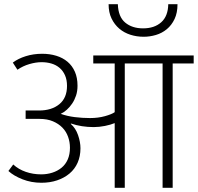

<svg xmlns="http://www.w3.org/2000/svg" viewBox="-20 -894 942 914"><path d="M825 -874Q825 -833 811 -803.5Q797 -774 774 -755Q751 -736 722 -727.5Q693 -719 664 -719Q631 -719 601 -728.5Q571 -738 548 -757.5Q525 -777 511 -806Q497 -835 497 -874H541Q543 -814 576 -786.5Q609 -759 661 -759Q715 -759 747.5 -788Q780 -817 781 -874ZM41 -596Q66 -615 102.5 -626.5Q139 -638 181 -638Q217 -638 248 -628.5Q279 -619 301.5 -600Q324 -581 336.5 -552.5Q349 -524 349 -486Q349 -460 342 -439Q335 -418 323.5 -401Q312 -384 298 -371.5Q284 -359 269 -352Q300 -341 336 -336.5Q372 -332 409 -332Q447 -332 479.5 -341Q512 -350 526 -360V-592H424V-630H902V-592H802V0H754V-592H574V0H526V-308Q507 -300 479.5 -294.5Q452 -289 426 -289Q368 -289 318 -306L317 -304Q340 -284 351.5 -251Q363 -218 363 -188Q363 -150 349.5 -119.5Q336 -89 311 -68Q286 -47 252 -35.5Q218 -24 177 -24Q129 -24 87 -40.5Q45 -57 20 -80L43 -111Q68 -88 102.5 -76Q137 -64 176 -64Q204 -64 229 -72Q254 -80 273 -95.5Q292 -111 302.5 -135Q313 -159 313 -191Q313 -218 304 -243Q295 -268 277 -286.5Q259 -305 232 -316.5Q205 -328 169 -328H102V-368H166Q226 -368 262.5 -398Q299 -428 299 -485Q299 -514 289.5 -535.5Q280 -557 263.5 -571Q247 -585 225 -591.5Q203 -598 178 -598Q151 -598 120 -589Q89 -580 63 -562Z"/></svg>

Font: Ek Mukta ExtraLight
Style: Regular
Weight: 275
Designer: Girish Dalvi and Yashodeep Gholap
Foundry: Ek Type
Version: Version 2.538;PS 1.002;hotconv 16.6.51;makeotf.lib2.5.65220;